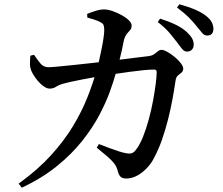

<svg xmlns="http://www.w3.org/2000/svg" viewBox="-20 -819 1040 897"><path d="M854 -578Q841 -578 831 -590Q821 -602 808 -620Q793 -640 772.5 -664.5Q752 -689 717 -716L728 -732Q769 -719 801 -703.5Q833 -688 854 -668Q871 -652 878 -638.5Q885 -625 885 -610Q885 -596 876.5 -587Q868 -578 854 -578ZM570 15Q551 15 542.5 6Q534 -3 529 -24Q524 -42 513 -56Q502 -70 482 -87.5Q462 -105 432 -129L442 -146Q468 -136 492 -127Q516 -118 535 -112Q554 -106 565 -104Q585 -100 595 -103Q605 -106 615 -119Q633 -142 648 -179.5Q663 -217 675 -261Q687 -305 695 -348.5Q703 -392 707.5 -427.5Q712 -463 712 -482Q712 -494 701 -494Q679 -494 649 -491Q619 -488 586.5 -483.5Q554 -479 523.5 -474.5Q493 -470 468 -466Q449 -463 422.5 -458.5Q396 -454 368 -448.5Q340 -443 316.5 -438Q293 -433 279 -429Q256 -423 242.5 -414Q229 -405 212 -405Q197 -405 179 -419.5Q161 -434 146.5 -454Q132 -474 126 -489Q120 -505 120 -522.5Q120 -540 122 -559L139 -563Q153 -542 168 -523.5Q183 -505 206 -505Q219 -505 250.5 -508Q282 -511 325.5 -515.5Q369 -520 418 -525.5Q467 -531 515 -537Q563 -543 605.5 -548.5Q648 -554 676 -557Q690 -559 699.5 -565.5Q709 -572 717 -579Q725 -586 735 -586Q745 -586 762 -576.5Q779 -567 796 -553Q813 -539 824.5 -524Q836 -509 836 -499Q836 -487 828.5 -480.5Q821 -474 811.5 -466.5Q802 -459 800 -441Q794 -400 785.5 -354Q777 -308 765 -260.5Q753 -213 737 -167Q721 -121 699 -80Q686 -54 664.5 -32Q643 -10 619 2.5Q595 15 570 15ZM67 39Q157 -26 219 -94.5Q281 -163 321.5 -230.5Q362 -298 387.5 -362Q413 -426 429 -483Q436 -504 442 -531.5Q448 -559 454 -587.5Q460 -616 463.5 -640.5Q467 -665 467 -678Q467 -694 464 -701.5Q461 -709 450 -715Q437 -722 420 -727.5Q403 -733 388 -737L387 -754Q404 -761 426 -768Q448 -775 466 -775Q484 -775 506.5 -767Q529 -759 549 -748Q569 -737 582 -724Q595 -711 595 -700Q595 -686 588 -678.5Q581 -671 573 -661.5Q565 -652 559 -632Q556 -615 550.5 -590Q545 -565 538 -537Q531 -509 522 -480Q512 -443 493.5 -391.5Q475 -340 443.5 -280.5Q412 -221 363.5 -160Q315 -99 246 -43Q177 13 82 58ZM948 -653Q934 -653 924 -665.5Q914 -678 899 -696Q884 -715 864 -735.5Q844 -756 807 -784L818 -799Q859 -788 890.5 -774.5Q922 -761 941 -746Q961 -731 969 -715.5Q977 -700 977 -684Q977 -669 969.5 -661Q962 -653 948 -653Z"/></svg>

Font: Noto Serif KR SemiBold
Style: Regular
Weight: 600
Designer: Ryoko NISHIZUKA 西塚涼子 (kana & ideographs); Frank Grießhammer (Latin, Greek & Cyrillic); Wenlong ZHANG 张文龙 (bopomofo); San
Foundry: Adobe
Version: Version 2.003-H1;hotconv 1.1.1;makeotfexe 2.6.0